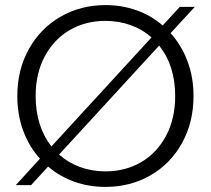

<svg xmlns="http://www.w3.org/2000/svg" viewBox="-20 -727 828 754"><path d="M650 -597Q693 -549 716.5 -486Q740 -423 740 -350Q740 -247 695 -165.5Q650 -84 571 -38.5Q492 7 394 7Q329 7 271.5 -13.5Q214 -34 169 -73L102 0H42L137 -104Q94 -151 71 -214Q48 -277 48 -350Q48 -453 93.5 -534.5Q139 -616 218 -661.5Q297 -707 394 -707Q459 -707 516.5 -686.5Q574 -666 619 -627L686 -700H745ZM182 -152 575 -580Q539 -612 492.5 -628.5Q446 -645 394 -645Q316 -645 254 -609Q192 -573 156 -506Q120 -439 120 -350Q120 -231 182 -152ZM605 -548 212 -120Q248 -88 294.5 -71Q341 -54 394 -54Q472 -54 534 -90Q596 -126 632 -193.5Q668 -261 668 -350Q668 -469 605 -548Z"/></svg>

Font: Poppins-Tabular Light
Style: Regular
Weight: 300
Designer: Ninad Kale (Devanagari), Jonny Pinhorn (Latin)
Foundry: Indian Type Foundry
Version: Version 4.004